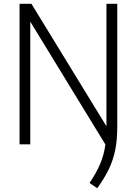

<svg xmlns="http://www.w3.org/2000/svg" viewBox="-20 -760 720 1011"><path d="M597.5 -740V-91.5Q597.5 -24 586.8 29.5Q576 83 553 130.8Q530 178.5 492 231L451.5 203.5Q487 151 507.2 103.5Q527.5 56 535 1L139.5 -646V0H83V-740H145.5L540.5 -95V-740Z"/></svg>

Font: Encode Sans Semi Condensed Light
Style: Regular
Weight: 300
Width: 4
Designer: Multiple Designers
Foundry: Impallari Type
Version: Version 2.000